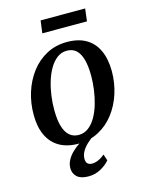

<svg xmlns="http://www.w3.org/2000/svg" viewBox="-133 -792 825 1076"><g transform="rotate(-15 279.0 -254.0)"><path d="M321.5 -556Q387 -556 431.5 -530Q476 -504 499 -454.2Q522 -404.5 522.5 -333.5Q522.5 -266.5 502.8 -204.5Q483 -142.5 445.8 -93.8Q408.5 -45 355.5 -16.8Q302.5 11.5 236.5 11.5Q172 11.5 127.2 -14.5Q82.5 -40.5 59.2 -89.8Q36 -139 36 -208.5Q35.5 -276.5 55.2 -339Q75 -401.5 112.2 -450.5Q149.5 -499.5 202.5 -527.8Q255.5 -556 321.5 -556ZM308 -509Q276 -509 251.2 -490.2Q226.5 -471.5 208 -440Q189.5 -408.5 177.5 -369Q165.5 -329.5 159.8 -287.5Q154 -245.5 154.5 -206Q154.5 -147.5 166 -109.8Q177.5 -72 199.2 -53.8Q221 -35.5 251.5 -35.5Q283 -35.5 307.8 -54Q332.5 -72.5 350.8 -104Q369 -135.5 380.8 -175Q392.5 -214.5 398.2 -256.2Q404 -298 404 -337Q404 -394 393.5 -432.2Q383 -470.5 361.8 -489.8Q340.5 -509 308 -509ZM242.5 203Q199 202.5 178 182.8Q157 163 157 132.5Q157 108 169 85.8Q181 63.5 201 44.2Q221 25 245.8 8.8Q270.5 -7.5 296 -20.5L318 -33L341 -19Q312.5 0 291.2 19.8Q270 39.5 258.5 60Q247 80.5 247 102.5Q247 121 256.2 130Q265.5 139 282.5 139Q300 139 319.2 130.5Q338.5 122 356.5 106.5L368.5 143Q351.5 165 317.8 184.2Q284 203.5 242.5 203ZM210.5 -711H469L460 -638.5H201Z"/></g></svg>

Font: Merriweather 48pt Medium
Style: Italic
Weight: 500
Italic angle: -7.8°
Version: Version 2.101